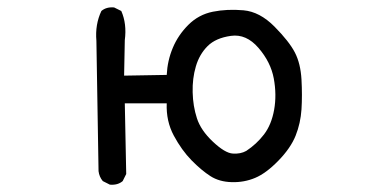

<svg xmlns="http://www.w3.org/2000/svg" viewBox="-20 -498 1040 528"><path d="M282.2 9.8 262.7 0Q252.9 -11.7 251 -27.3L245.1 -385.7Q241.2 -430.7 258.8 -467.8Q272.5 -479.5 293.9 -477.5L313.5 -467.8Q329.1 -432.6 323.2 -387.7L321.3 -290L438.5 -292Q440.4 -331.1 455.1 -366.2Q469.7 -401.4 498 -429.7Q526.4 -458 565.4 -465.8Q604.5 -473.6 649.4 -469.7Q694.3 -465.8 734.9 -424.8Q775.4 -383.8 791 -353.5Q806.6 -323.2 809.1 -279.3Q811.5 -235.4 809.1 -197.3Q806.6 -159.2 793 -125Q779.3 -90.8 745.6 -56.2Q711.9 -21.5 681.6 -8.8Q651.4 3.9 617.2 2.9Q583 2 558.6 -13.7Q534.2 -29.3 506.8 -57.1Q479.5 -85 458 -125Q436.5 -165 438.5 -213.9H323.2L327.1 -19.5L317.4 0Q303.7 11.7 282.2 9.8ZM657.2 -83Q685.5 -101.6 706.1 -128.4Q726.6 -155.3 733.9 -196.3Q741.2 -237.3 732.9 -282.2Q724.6 -327.1 690.9 -366.2Q657.2 -405.3 615.2 -399.4Q573.2 -393.6 550.8 -371.1Q528.3 -348.6 518.6 -315.4Q508.8 -282.2 509.8 -244.1Q510.7 -206.1 521.5 -172.9Q532.2 -139.6 565.4 -108.4Q598.6 -77.1 620.1 -75.7Q641.6 -74.2 657.2 -83Z"/></svg>

Font: JasonHandwriting2
Style: Regular
Weight: 400
Version: Version 1.05.10